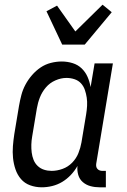

<svg xmlns="http://www.w3.org/2000/svg" viewBox="-20 -790 540 818"><path d="M158 8Q132 8 108.5 -0.5Q85 -9 69.5 -27Q54 -45 46 -68.5Q38 -92 35.5 -117Q33 -142 35 -167.5Q37 -193 41 -219L61 -339Q65 -362 71 -385Q77 -408 88.5 -429.5Q100 -451 116.5 -470Q133 -489 153 -502.5Q173 -516 196.5 -522Q220 -528 243 -528Q267 -528 289.5 -521Q312 -514 328 -498.5Q344 -483 353 -462.5Q362 -442 366 -419L383 -520H461L390 -93Q389 -87 390 -81Q391 -75 395 -70.5Q399 -66 404.5 -64Q410 -62 416 -62H431V8H404Q384 8 365.5 3Q347 -2 333 -14Q319 -26 313.5 -44.5Q308 -63 310 -83Q299 -63 282 -45Q265 -27 245 -15Q225 -3 202.5 2.5Q180 8 158 8ZM200 -62Q223 -62 246.5 -70.5Q270 -79 287.5 -97Q305 -115 314 -137.5Q323 -160 327 -183L347 -303Q350 -321 351 -339Q352 -357 349.5 -374Q347 -391 341.5 -407Q336 -423 325 -435Q314 -447 297.5 -452.5Q281 -458 263 -458Q240 -458 216 -447.5Q192 -437 175.5 -417.5Q159 -398 150 -375Q141 -352 137 -328L117 -208Q114 -191 113.5 -174Q113 -157 115 -140.5Q117 -124 123 -109Q129 -94 140.5 -83Q152 -72 167.5 -67Q183 -62 200 -62ZM245 -600 178 -742 223 -766 301 -656 417 -770 456 -738 341 -600Z"/></svg>

Font: Iosevka Curly Slab
Style: Italic
Weight: 400
Italic angle: -9°
Monospace: yes
Designer: Belleve Invis
Foundry: Belleve Invis
Version: Version 22.1.2; ttfautohint (v1.8.4)